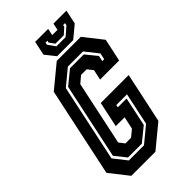

<svg xmlns="http://www.w3.org/2000/svg" viewBox="-259 -927 1003 1003"><g transform="rotate(-45 242.5 -425.0)"><path d="M78.5 0 -2.5 -103 102.5 -597 227.5 -700H405.5L486.5 -597L459.5 -471H318.5L331 -528L307 -558.5H265.5L228.5 -527L153 -171.5L176.5 -141.5H218L255 -172L270 -241H204.5L234.5 -382H441L381.5 -103L256.5 0ZM126 -66H238L325.5 -138L363.5 -317H284.5L281.5 -303H346.5L312.5 -142L236 -80H134L84.5 -142L173.5 -562L249.5 -624H351.5L401.5 -562L395 -531H409L416.5 -566L359.5 -638H247.5L160.5 -566L69.5 -138ZM246 -716 201.5 -772 218 -850H314L306 -812H345L353 -850H449L432.5 -772L365 -716ZM280 -755H348L395 -796L397.5 -809H383.5L381 -798L348 -768.5H286L265 -798L267.5 -809H253.5L251 -796Z"/></g></svg>

Font: Tourney Condensed Regular
Style: Bold Italic
Weight: 700
Width: 3
Italic angle: -12°
Designer: Tyler Finck
Foundry: Etcetera Type Co
Version: Version 1.010; ttfautohint (v1.8.3)